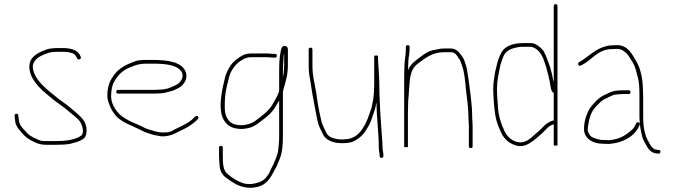

<svg xmlns="http://www.w3.org/2000/svg" viewBox="-20 -700 3244 923"><path d="M368 -427 364 -436C350.5 -460.3 319.5 -469 282 -469H263C241.8 -469 216.2 -467.8 201 -461C171.6 -450 148.3 -439.8 131 -416C114.5 -389.1 120.8 -356.2 133 -330C150.1 -298 176.5 -269.6 204 -248C223.7 -232.2 240.4 -216.7 261 -203C283 -187.8 303.2 -171.5 322 -155C336.1 -142.7 353.5 -131.3 364.5 -115.5C374 -101.8 388.7 -61.7 369 -47C340.9 -28.3 299.4 -22 253 -22H199C179.5 -22 172.4 -23.3 156 -32C136.7 -40.5 121.3 -48.1 109 -62C95.3 -77.2 74.5 -94.7 71 -119L69 -137C67.9 -145.9 67.9 -154.1 58 -153C47.8 -151.9 50 -143.2 51 -134L53 -118C54.7 -98.8 65.4 -83.7 77 -71C89.2 -56.1 102.3 -41.3 119 -31C140.6 -18.4 166.8 -4 199 -4H253C275.9 -4 299.6 -5.1 319 -9C347.2 -17.5 392.9 -24.7 395 -59C401 -97.7 383.7 -124.3 364 -142C348 -158 333.3 -168.7 316.5 -183.5C294.6 -202.8 266.4 -218.3 244 -239C216.6 -260.6 187.3 -284.3 166 -312C150.9 -330.1 124.2 -376 146 -405C161.4 -426.9 181.5 -434.1 208 -444C221.8 -449.9 243.3 -451 263 -451H282C297 -451 308.7 -449.7 321 -446C338 -444.1 344.8 -431.4 351 -419C356.3 -408.4 373.4 -416.3 368 -427Z M539 -259C539 -253 542 -250 548 -250H721C729 -250 737 -250.3 745 -251C753.7 -251 761.8 -251.8 769.5 -253.5C789.3 -257.8 807.7 -261.8 823 -269.5L842 -279C862.1 -291.4 883 -318.2 874 -351C856.4 -403.8 784.4 -412 711 -412H683C660.7 -412 640.4 -410.6 626 -404C581.4 -387.8 547.4 -369.7 523 -332C504.3 -305.5 496 -278.4 496 -236C496 -229.3 497.7 -220.7 501 -210C510.4 -180.1 524.6 -154.9 544 -136.5C572.8 -109.3 606.3 -99.8 644 -81L668 -69C678.2 -63.9 692.2 -60.1 703 -56L720 -51C726 -49.7 731.7 -48.7 737 -48C770.9 -38.3 807.5 -50.6 828 -62L867 -81C888 -91.5 907.2 -105.3 924 -120L931 -128C940.4 -136 927 -149.4 919 -140L911 -133C898.1 -118 877 -107 859 -97L820 -78C808.7 -72.3 798.9 -64 783 -64C775.7 -63.3 767.7 -63 759 -63C742 -64.3 737.7 -65.8 725 -69L708 -74C683.4 -80.1 675.6 -85.2 652 -97C627.5 -108.5 608.4 -114.3 588 -127L572 -137C545.6 -153.5 514 -195 514 -237C514 -249.4 515.8 -266.9 518 -278L524 -298C526 -303.3 530.7 -311.3 538 -322C555.9 -348.9 578.3 -366.5 610 -378C632.6 -387.4 649.7 -394 683 -394H711C768 -394 827.1 -390.4 851 -357.5C868.6 -333.3 849.3 -305.8 833 -295C808.2 -281.5 781.7 -269 744 -269C736 -268.3 728.3 -268 721 -268H548C542 -268 539 -265 539 -259Z M1343 -421C1343 -428.3 1344 -436.3 1346 -445V-387C1346 -381.7 1345.7 -375.3 1345 -368L1343 -346C1342.3 -340 1341.3 -334 1340 -328V-354C1340 -379 1341.5 -398.7 1343 -421ZM1293 -423H1302C1308 -423 1311 -426 1311 -432C1311 -438 1308 -441 1302 -441H1293C1280.4 -441 1262.9 -444.2 1251 -443H1188C1172.3 -443 1159.3 -440 1148 -435C1125.8 -422.3 1103.8 -407.3 1089 -386C1078.3 -368.7 1067.2 -350.2 1062 -328C1049 -276.1 1024.5 -175.5 1056 -123C1073.3 -94.2 1097.8 -80 1144 -80C1190.6 -83.3 1209.3 -96.6 1242 -123C1270.4 -144.8 1285.2 -156.3 1301 -182C1307.7 -191.3 1314.1 -205.4 1322 -216V-45C1322 -19.1 1319.2 2.7 1317 25C1314.7 45.4 1300.1 76.5 1293 93C1287.6 103.9 1283.2 109.9 1279 121C1274.5 134.6 1263.7 147.6 1255 158C1239 174 1213.8 181.5 1186 185C1174.6 185 1162.1 184.3 1152.5 181.5C1123 172.8 1096.9 155.9 1076 138C1052.6 122.4 1051 87 1051 48V10C1051 4 1048 1 1042 1C1036 1 1033 4 1033 10V48C1033 66.6 1034.5 82.8 1036 99C1038 122.8 1050.4 142.1 1065 153C1098.5 176.9 1130 203 1187 203C1193 202.3 1198.7 201.7 1204 201C1259.8 194 1280.4 156.3 1301 115C1309.7 102 1312.4 94.6 1320 75C1336.2 40.9 1340 3.3 1340 -45V-259C1342.3 -270.7 1347.1 -285.7 1350 -296L1356 -320C1361.3 -339.3 1364 -365.1 1364 -388V-461C1364 -471.7 1359.3 -477.7 1350 -479C1336.9 -481.2 1331.6 -467 1330 -456C1322.9 -424.1 1322 -391.6 1322 -354V-262C1312.9 -234.7 1299.2 -213.7 1286 -191C1269.4 -168.1 1258.3 -158.8 1231 -137C1200.8 -112.9 1185.2 -101.7 1144 -98C1106.4 -98 1085.5 -107.8 1072 -132C1057.2 -155.6 1059.7 -197.1 1062 -232C1064.3 -266.4 1072.8 -293.6 1080 -324C1085.6 -351.9 1103 -378 1120 -395C1137.7 -408.8 1157.6 -425 1188 -425H1252C1263.3 -426.4 1280 -423 1293 -423Z M1805 43V51C1806.3 63 1824.3 61 1823 49V41C1821.6 29.6 1819 19.6 1819 7C1819 -0.3 1818.7 -8.7 1818 -18C1810.9 -110.2 1803 -221.1 1803 -316L1801 -354C1800 -379.2 1797 -404.7 1797 -427V-430C1797 -432.7 1794 -433.7 1788 -433C1782 -433.7 1779 -432.7 1779 -430V-298C1779 -272.6 1777.5 -245 1774 -222C1770.3 -205.9 1768.6 -187.1 1763 -173C1753.3 -146.2 1743.9 -113.3 1729 -92C1711.3 -59.5 1683.1 -30 1633 -30H1616C1601.5 -30 1596.4 -32.7 1582 -36C1557.4 -43.6 1550 -56.3 1541 -78C1533.7 -95.5 1528.1 -101 1524 -123C1513.8 -163.8 1505.5 -212 1500 -256C1492.5 -301.1 1482 -333 1482 -383V-462C1482 -468 1479 -471 1473 -471C1467 -471 1464 -468 1464 -462V-383C1464 -359.5 1466 -341.9 1470 -322C1477.5 -269.3 1487.5 -213.5 1498 -161L1506.5 -118.5C1508.8 -106.8 1511.7 -97.7 1515 -91C1520.7 -80.7 1528.5 -60.6 1534 -51C1546.9 -27.7 1581.2 -12 1616 -12H1633C1645.9 -12 1666.2 -14.7 1676 -19C1697.6 -28.6 1714.7 -41.5 1729 -59C1740.6 -76.4 1749.7 -87.8 1759 -109C1766.8 -124.6 1773.8 -151.6 1780 -167C1784.3 -178.7 1786.5 -193.9 1790 -208C1790 -137.9 1801 -57.2 1801 7C1801 21.3 1803.4 30.2 1805 43Z M1946 -263C1946 -267.7 1946.3 -272.7 1947 -278C1950.6 -332 1955.2 -368.3 1987 -393C2022.9 -418.2 2053.8 -449 2115 -449H2147C2168.2 -449 2176.3 -433.5 2186 -419C2195.4 -405.6 2194.9 -400.3 2201 -385C2213 -352.9 2216.2 -307 2220 -269C2223.2 -236.9 2228.6 -205.6 2230.5 -172L2231.5 -154C2231.8 -148 2232 -141.7 2232 -135C2232 -123.1 2234 -107.5 2234 -96V3C2234 9 2237 12 2243 12C2249 12 2252 9 2252 3V-96C2252 -107.5 2250 -123.2 2250 -135C2250 -204 2238.9 -265.5 2231 -329C2226.3 -350.2 2225.5 -373.2 2218 -392C2212.4 -408.8 2211.5 -414.8 2201 -430C2188.3 -446.9 2174.7 -467 2147 -467H2115C2100.5 -467 2086 -463.7 2074 -461C2051.6 -459 2032.7 -449 2017 -438C1988.4 -415.8 1955.4 -398 1941 -362C1941 -366.7 1941.3 -371 1942 -375C1942 -388.3 1942.3 -399.3 1943 -408C1944.8 -429.8 1949 -440.5 1949 -463V-474C1949 -480 1946 -483 1940 -483C1934 -483 1931 -480 1931 -474V-463C1931 -430.7 1924 -412.5 1924 -376C1923.3 -361.3 1923 -347.3 1923 -334V6C1923 8 1926 8.3 1932 7C1938 8.3 1941 8 1941 6V-163C1941 -195 1943 -235.7 1946 -263Z M2642 -306C2638.9 -313.7 2637.1 -323 2636 -332L2632 -350C2628.4 -359.6 2627.2 -370.8 2623.5 -380.5C2613.7 -406.1 2605.7 -432.7 2593 -455C2582.8 -469.2 2558.3 -490.5 2536 -493H2502C2465 -493 2436.4 -488.2 2413 -472C2393.1 -459.7 2384.5 -437.6 2376 -415C2369.5 -397.6 2366.9 -377.7 2361 -358C2356.4 -332.6 2351 -301.6 2351 -272C2351 -262 2351.3 -251.8 2352 -241.5L2354 -210.5C2355.5 -187.6 2357.3 -170.4 2360.5 -149.5C2365.7 -115.4 2376.8 -89.4 2389 -63C2403.2 -29.9 2433.2 -4.6 2473 2C2500.8 4.5 2518.6 -6.4 2536 -18C2557.7 -33.8 2580.3 -53.3 2599 -72C2610.4 -84.8 2622.7 -98.1 2642 -102V-3C2642 -0.3 2645 0.7 2651 0C2657 0.7 2660 -0.3 2660 -3V-671C2660 -677 2657 -680 2651 -680C2645 -680 2642 -677 2642 -671ZM2642 -121C2628.4 -119.5 2610.6 -107.5 2602 -101L2586 -85C2573.4 -72.4 2561.2 -61.6 2547 -50C2529.2 -33.8 2506.8 -12.5 2475 -16C2441.1 -19.8 2418 -44 2405 -70C2390.2 -102 2377.1 -138.9 2374 -182L2370 -242C2369.3 -252 2369 -262 2369 -272C2369 -309.6 2376.7 -343.5 2383 -375C2385.2 -392.4 2393.6 -408.7 2398 -424C2409.7 -459 2443.2 -470.4 2485 -475H2534C2538 -474.3 2544 -472 2552 -468C2579.9 -451.7 2591.9 -421.3 2602 -388.5L2606 -375.5C2609 -365.7 2611.6 -356 2614 -345C2618.2 -333.8 2618.1 -322.7 2622 -311C2625.8 -297.8 2626.6 -256.6 2642 -254Z M3011 -257C3011 -263 3008 -266 3002 -266H2975C2968.3 -266 2960.3 -265.7 2951 -265C2920.7 -262.8 2905.7 -252.5 2883 -242C2856.8 -229.8 2835.7 -205.4 2819 -184C2801.7 -161.7 2784.3 -110.5 2788 -70C2795.3 -29.9 2832 -9 2879 -9C2887.7 -8.3 2897 -8 2907 -8C2971.4 -12.3 3026.4 -41.8 3050 -89L3055 -100C3059 -110.8 3043.3 -117.5 3038 -107L3033 -96C3030.3 -90 3026 -84 3020 -78C2989.8 -50.8 2960.2 -29.9 2906 -26C2896.7 -26 2888 -26.3 2880 -27C2871.3 -27 2863.7 -28 2857 -30C2837.1 -35.4 2818.5 -40.5 2811 -58C2803.1 -69.8 2804.9 -79 2808 -101C2814.1 -141.8 2825.5 -168.5 2848.5 -191.5L2868 -211C2874.7 -217 2882 -221.7 2890 -225L2914 -237C2920 -239.7 2925.7 -242 2931 -244C2941.3 -246.3 2962.7 -248 2975 -248H3002C3008 -248 3011 -251 3011 -257ZM2772 -385 2780 -389C2826 -412 2853.6 -464 2923 -464C2930.3 -464.7 2938 -465 2946 -465C2966 -465 2973.5 -458.2 2985 -449.5C3000.5 -437.9 3011.9 -414.6 3023 -398C3033 -380 3040.1 -353.8 3045 -332C3053.9 -305.4 3054 -267.6 3054 -233V-136C3054 -99 3061.6 -66.4 3069 -37C3075.1 -20.8 3083.6 -8.7 3091 6C3099.2 20.8 3116.9 38 3139 38L3145 39C3156.2 39 3159.7 21 3147 21L3140 20C3118.2 20 3106.4 -2.1 3099 -17C3080.1 -45.3 3072 -90.3 3072 -136V-233C3072 -242.3 3071.7 -251.7 3071 -261C3071 -317.9 3060.4 -369.7 3038 -407C3018 -440.4 2998.5 -483 2946 -483C2937.3 -483 2929 -482.7 2921 -482C2913 -482 2905 -481 2897 -479C2841 -466.1 2807.9 -426.1 2764 -401C2753.3 -395.7 2761.3 -379.7 2772 -385Z"/></svg>

Font: HoneyBee
Style: BLn
Weight: 100
Foundry: Cannot Into Space Fonts
Version: Version 0.89